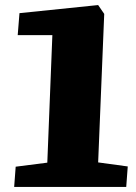

<svg xmlns="http://www.w3.org/2000/svg" viewBox="-20 -739 536 759"><path d="M187 -600H50L57 -687L368 -719L392 -684L368 -97L485 -81L479 0H36L42 -80L167 -96Z"/></svg>

Font: Literata ExtraBold
Style: Italic
Weight: 800
Italic angle: -2°
Designer: Latin by Veronika Burian and Jose Scaglione. Greek by Irene Vlachou. Cyrillic by Vera Evstafieva
Foundry: TypeTogether
Version: Version 3.002